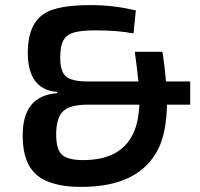

<svg xmlns="http://www.w3.org/2000/svg" viewBox="-20 -721 783 752"><path d="M634 -311Q632 -208 603 -144Q530 11 299 11Q180 11 126 -34Q71 -79 69 -180Q64 -346 204 -356V-361Q85 -370 89 -525Q92 -631 157 -670Q209 -701 335 -701Q426 -701 512 -680L503 -590Q443 -602 353 -602Q272 -602 246 -583Q216 -563 216 -499Q215 -442 238 -422Q261 -402 322 -402H522Q519 -438 508 -518H616Q625 -464 630 -402H725V-311ZM323 -311Q255 -311 228 -286Q200 -260 200 -194Q200 -138 221 -117Q243 -94 305 -94Q445 -94 496 -187Q522 -232 526 -311Z"/></svg>

Font: Taylor Sans Upright Semi Bold
Style: Regular
Weight: 600
Italic angle: -8°
Designer: Natanael Gama
Version: Version 1.001 September 8, 2015